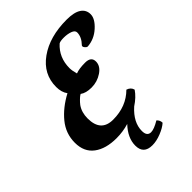

<svg xmlns="http://www.w3.org/2000/svg" viewBox="-243 -790 1113 1113"><g transform="rotate(-45 313.5 -233.5)"><path d="M259 -305Q256 -303 251 -300Q246 -297 234 -285.5Q222 -274 212 -261Q187 -226 187 -176Q187 -66 287 -66Q395 -66 464 -135Q492 -126 498 -101Q473 -64 427 -34Q358 28 358 98Q358 141 391 141Q416 141 461 114Q477 128 477 149Q455 169 416 184.5Q377 200 343 200Q271 200 271 131Q271 68 327 9Q278 24 225 24Q138 24 86.5 -14.5Q35 -53 35 -128.5Q35 -204 83 -262.5Q131 -321 208 -362Q187 -390 187 -434Q187 -539 276.5 -603Q366 -667 506 -667Q567 -667 597 -647Q627 -627 627 -590.5Q627 -554 583 -514Q539 -474 482 -470Q475 -471 468 -479Q461 -487 461 -492Q461 -497 463 -499Q497 -534 497 -571Q497 -588 473.5 -596.5Q450 -605 420.5 -605Q391 -605 380 -598Q319 -543 319 -456Q319 -436 328 -404Q356 -415 405.5 -415Q455 -415 455 -375Q455 -338 416 -312Q377 -286 330.5 -286Q284 -286 259 -305Z"/></g></svg>

Font: Clara
Style: Regular
Weight: 400
Designer: Proyecto DEMO
Foundry: Proyecto DEMO
Version: Version 1.002